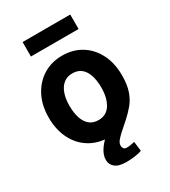

<svg xmlns="http://www.w3.org/2000/svg" viewBox="-219 -831 997 1127"><g transform="rotate(-30 280.0 -267.5)"><path d="M299 190Q245 190 221.5 169.5Q198 149 198 119Q198 101 205 82.5Q212 64 225 46Q238 28 254 12Q188 5 138 -30.5Q88 -66 60 -126Q32 -186 32 -264Q32 -347 64.5 -409Q97 -471 153 -505.5Q209 -540 281 -540Q355 -540 410.5 -505.5Q466 -471 497.5 -409Q529 -347 529 -264Q529 -202 514.5 -159.5Q500 -117 475.5 -87Q451 -57 420 -29Q405 -15 388.5 -1Q372 13 355 29Q344 39 329.5 55.5Q315 72 315 91Q315 101 321 109.5Q327 118 345 118Q354 118 366.5 116Q379 114 395 110L403 175Q388 181 359 185.5Q330 190 299 190ZM279 -105Q333 -105 360.5 -149Q388 -193 388 -263Q388 -310 376.5 -345.5Q365 -381 341.5 -400.5Q318 -420 281 -420Q246 -420 221.5 -400.5Q197 -381 184.5 -345.5Q172 -310 172 -263Q172 -216 183.5 -180.5Q195 -145 218.5 -125Q242 -105 279 -105ZM121 -627V-725H444V-627Z"/></g></svg>

Font: Ubuntu Sans Mono
Style: Regular
Weight: 400
Monospace: yes
Designer: Dalton Maag Ltd
Foundry: Dalton Maag Ltd
Version: Version 1.006